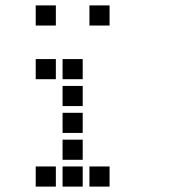

<svg xmlns="http://www.w3.org/2000/svg" viewBox="-20 -708 640 715"><path d="M114 -688Q113 -688 113 -688Q113 -688 113 -687V-614Q113 -613 113 -613Q113 -613 114 -613H187Q188 -613 188 -613Q188 -613 188 -614V-687Q188 -688 188 -688Q188 -688 187 -688ZM314 -688Q313 -688 313 -688Q313 -688 313 -687V-614Q313 -613 313 -613Q313 -613 314 -613H387Q388 -613 388 -613Q388 -613 388 -614V-687Q388 -688 388 -688Q388 -688 387 -688ZM114 -488Q113 -488 113 -488Q113 -488 113 -487V-414Q113 -413 113 -413Q113 -413 114 -413H187Q188 -413 188 -413Q188 -413 188 -414V-487Q188 -488 188 -488Q188 -488 187 -488ZM214 -488Q213 -488 213 -488Q213 -488 213 -487V-414Q213 -413 213 -413Q213 -413 214 -413H287Q288 -413 288 -413Q288 -413 288 -414V-487Q288 -488 288 -488Q288 -488 287 -488ZM214 -388Q213 -388 213 -388Q213 -388 213 -387V-314Q213 -313 213 -313Q213 -313 214 -313H287Q288 -313 288 -313Q288 -313 288 -314V-387Q288 -388 288 -388Q288 -388 287 -388ZM214 -288Q213 -288 213 -288Q213 -288 213 -287V-214Q213 -213 213 -213Q213 -213 214 -213H287Q288 -213 288 -213Q288 -213 288 -214V-287Q288 -288 288 -288Q288 -288 287 -288ZM214 -188Q213 -188 213 -188Q213 -188 213 -187V-114Q213 -113 213 -113Q213 -113 214 -113H287Q288 -113 288 -113Q288 -113 288 -114V-187Q288 -188 288 -188Q288 -188 287 -188ZM114 -88Q113 -88 113 -88Q113 -88 113 -87V-14Q113 -13 113 -13Q113 -13 114 -13H187Q188 -13 188 -13Q188 -13 188 -14V-87Q188 -88 188 -88Q188 -88 187 -88ZM214 -88Q213 -88 213 -88Q213 -88 213 -87V-14Q213 -13 213 -13Q213 -13 214 -13H287Q288 -13 288 -13Q288 -13 288 -14V-87Q288 -88 288 -88Q288 -88 287 -88ZM314 -88Q313 -88 313 -88Q313 -88 313 -87V-14Q313 -13 313 -13Q313 -13 314 -13H387Q388 -13 388 -13Q388 -13 388 -14V-87Q388 -88 388 -88Q388 -88 387 -88Z"/></svg>

Font: Doto Black
Style: Bold
Weight: 700
Monospace: yes
Version: Version 1.000